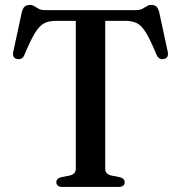

<svg xmlns="http://www.w3.org/2000/svg" viewBox="-20 -740 716 760"><path d="M160 -700H516.5Q533.5 -700 543.5 -705.2Q553.5 -710.5 561.2 -715.5Q569 -720.5 578.5 -720.5Q592 -720.5 599 -714Q606 -707.5 610 -692.5L644 -535Q646.5 -523 642.5 -515.5Q638.5 -508 628.5 -506.5Q619.5 -504.5 612.2 -508.2Q605 -512 600 -522.5Q576 -580 558.8 -609Q541.5 -638 522.8 -647.8Q504 -657.5 475.5 -657.5H396.5V-72Q396.5 -61 403 -54.2Q409.5 -47.5 421.5 -45L454.5 -38.5Q473.5 -33.5 473.5 -18.5Q473.5 0 449 0H228Q215 0 209 -5Q203 -10 203 -18.5Q203 -33.5 222 -38.5L255 -45Q267 -47.5 273.5 -54.2Q280 -61 280 -72V-657.5H201Q173 -657.5 154.2 -647.5Q135.5 -637.5 118 -608.8Q100.5 -580 76.5 -522.5Q72 -512 64.5 -508.2Q57 -504.5 48 -506.5Q38 -508 34 -515.5Q30 -523 32.5 -535L66.5 -692.5Q70.5 -707.5 77.8 -714Q85 -720.5 98 -720.5Q108 -720.5 115.8 -715.5Q123.5 -710.5 133.2 -705.2Q143 -700 160 -700Z"/></svg>

Font: Fraunces 10pt
Style: Regular
Weight: 400
Version: Version 1.000;[b76b70a41]